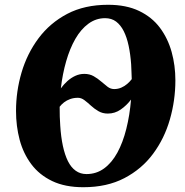

<svg xmlns="http://www.w3.org/2000/svg" viewBox="-20 -773 774 803"><path d="M328.5 10Q252 10 198.2 -15.8Q144.5 -41.5 111 -86.2Q77.5 -131 62.2 -188.2Q47 -245.5 47 -309Q47 -391 70.2 -470Q93.5 -549 141.2 -613Q189 -677 261.2 -715Q333.5 -753 432 -753Q508 -753 561.8 -727.2Q615.5 -701.5 648.8 -657Q682 -612.5 697.8 -555.8Q713.5 -499 713.5 -437Q713.5 -353.5 690.5 -273.5Q667.5 -193.5 620.2 -129.8Q573 -66 500.2 -28Q427.5 10 328.5 10ZM341.5 -45Q383 -45 415.2 -68.5Q447.5 -92 470.8 -134.5Q494 -177 508.2 -233.8Q522.5 -290.5 528 -356.5Q509.5 -332 485 -315Q460.5 -298 431 -298Q409 -298 391.8 -308Q374.5 -318 360.5 -331Q346.5 -344 333.2 -354Q320 -364 306 -364Q288.5 -364 273.8 -358.8Q259 -353.5 248 -345Q237 -336.5 229.5 -326.5Q229.5 -305 230 -285.2Q230.5 -265.5 232 -247Q235 -200 243 -162.8Q251 -125.5 264 -99.2Q277 -73 296.5 -59Q316 -45 341.5 -45ZM457.5 -400.5Q473.5 -400.5 487.2 -406.5Q501 -412.5 512 -422Q523 -431.5 531 -442Q530.5 -458.5 529.8 -474Q529 -489.5 528.5 -504Q525.5 -546 518 -581.5Q510.5 -617 497.5 -642.8Q484.5 -668.5 465.5 -682.8Q446.5 -697 419.5 -697Q381.5 -697 350 -674Q318.5 -651 295.2 -610.5Q272 -570 256.8 -517Q241.5 -464 234.5 -403.5Q246.5 -420 261.8 -433.8Q277 -447.5 295 -455.8Q313 -464 332.5 -464Q355 -464 372 -454.2Q389 -444.5 403 -432.2Q417 -420 429.8 -410.2Q442.5 -400.5 457.5 -400.5Z"/></svg>

Font: Merriweather 36pt Black
Style: Italic
Weight: 900
Italic angle: -7.8°
Version: Version 2.101